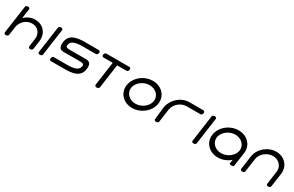

<svg xmlns="http://www.w3.org/2000/svg" viewBox="182 -1961 5065 3305"><g transform="rotate(30 2714.0 -308.5)"><path d="M379.6 -400.1C499 -400.1 567.8 -304.1 552.5 -195C536.8 -83.5 529.7 -33 529.7 -33C527 -14.1 544.5 0 567.1 0C589.3 0 610.2 -12.8 613.7 -32.3C613.9 -33.2 616 -43.7 636.8 -191.7C659.5 -352.9 559.6 -484.3 391.4 -484.3C306.5 -484.3 241.7 -450.8 181.8 -397.2L208.2 -585.1C210.3 -603.9 193.4 -618 170.8 -618C148.6 -618 127.8 -605.7 124 -584.4C124 -584.4 94.5 -375.1 72 -214.8C70.3 -207.1 69 -199.6 67.9 -191.7C47.2 -44.7 46.2 -33.4 46.2 -32.3C44.3 -14 60.5 0 83.6 0C106.2 0 128 -14.1 130.6 -33L154.8 -205.1C175.2 -310.2 263.9 -400.1 379.6 -400.1Z M880.6 -561.9C882.3 -577.8 865.2 -590 842.5 -590C820.3 -590 799.6 -578.9 796.4 -561.6C796.4 -561.2 721.5 -28.1 721.5 -28C719.2 -12.2 737 0 759.6 0C782.1 0 803.3 -12 805.6 -28Z M1158 -331.2C1086.4 -331 1083.4 -360.7 1085.9 -377.6C1087.1 -385.6 1089.4 -389 1089.8 -392C1100.8 -470.1 1200.6 -493.6 1319.2 -493.6C1430.7 -493.6 1589.2 -493.5 1589.2 -493.5C1608.1 -493.5 1625 -513.1 1628.1 -535.6C1631.3 -558.1 1619.9 -577.6 1601.1 -577.6C1601.1 -577.6 1492.7 -578.4 1331.1 -578.4C1160.9 -578.4 1019.6 -550.1 997.3 -391.7C978.7 -259.3 1040.7 -245.9 1104.5 -245.9C1117.7 -245.9 1130.9 -246.4 1143.5 -246.4C1297.5 -246.4 1412.1 -249.5 1420.2 -247.1L1421 -247.1C1492 -247.2 1495.5 -218.1 1493.2 -201.2C1492 -193 1489.6 -189.4 1489.2 -186.3C1478.2 -108.2 1378.4 -84.8 1259.8 -84.8C1148.3 -84.8 989.8 -84.8 989.8 -84.8C970.9 -84.8 954 -65.3 950.9 -42.8C947.7 -20.2 959.1 -0.7 977.9 -0.7C977.9 -0.7 1086.3 0 1247.9 0C1418.1 0 1559.4 -28.2 1581.7 -186.7C1600.3 -319.1 1538.3 -332.5 1474.5 -332.4C1461.3 -332.4 1448.1 -331.9 1435.5 -331.9C1272.7 -331.9 1158 -331.2 1158 -331.2Z M1702.5 -548.7C1699.4 -526.9 1709.7 -508.1 1729.6 -507.3C1730.7 -507.2 1813.2 -507.3 1916 -507.3C1897 -371.9 1849.4 -32.4 1849.4 -32.4C1846.8 -14.1 1865 0 1888.4 0C1911.8 0 1933.9 -13.9 1936.5 -32.5L2003.3 -507.3C2103.3 -507.3 2189.7 -507.4 2189.7 -507.4C2208.4 -507.4 2225.4 -526.5 2228.5 -548.7C2231.6 -570.9 2220.2 -590 2201.3 -590H1986.1C1983 -590.9 1976.7 -592 1971.6 -592C1966.3 -592 1962 -591.5 1956.5 -590H1741.3C1722.5 -589.5 1705.6 -571 1702.5 -548.7Z M2660.1 -492.7C2786 -492.7 2873.9 -398.4 2859 -292.6C2844.2 -186.8 2729.7 -92.5 2603.9 -92.5C2478 -92.5 2390.1 -186.8 2405 -292.6C2419.8 -398.4 2534.3 -492.7 2660.1 -492.7ZM2590.9 0C2766.5 0 2925 -130.9 2947.8 -292.6C2970.5 -454.3 2848.7 -585.2 2673.1 -585.2C2497.5 -585.2 2339 -454.3 2316.2 -292.6C2293.5 -130.9 2415.3 0 2590.9 0Z M3116.7 -37.3C3120 -61.8 3137.2 -185.6 3151.8 -289.5C3167.8 -403.3 3279.2 -496 3390.8 -496C3505.4 -496 3665.9 -496 3665.9 -496C3684.8 -496 3701.6 -515.5 3704.8 -538C3708 -560.5 3696.6 -580 3677.7 -580C3677.7 -580 3568.8 -580.8 3402.7 -580.8C3233.7 -580.8 3092.5 -449.9 3059.5 -290.6L3059.4 -290.4L3059.4 -290.1C3059.3 -289.4 3032.7 -39.6 3031.8 -31.3C3030.1 -14.8 3046.4 0 3069.4 0C3092 0 3113.3 -13.9 3116 -32.3C3116.2 -34 3116.4 -35.6 3116.7 -37.3Z M3935.6 -561.9C3937.3 -577.8 3920.2 -590 3897.5 -590C3875.3 -590 3854.6 -578.9 3851.4 -561.6C3851.4 -561.2 3776.5 -28.1 3776.5 -28C3774.2 -12.2 3792 0 3814.6 0C3837.1 0 3858.3 -12 3860.6 -28Z M4651.8 -292.6C4674.5 -454.3 4552.7 -585.2 4377.1 -585.2C4201.5 -585.2 4043 -454.3 4020.2 -292.6C3997.5 -130.9 4119.3 0 4294.9 0C4386.2 0 4473 -35.5 4539.2 -93.6L4528.1 -14.5C4526.1 -0.2 4550.3 1.3 4566.1 1.3C4583.1 1.3 4610.2 -0.6 4612.3 -15.2ZM4364.1 -492.7C4490 -492.7 4577.9 -398.4 4563 -292.6C4548.2 -186.8 4433.7 -92.5 4307.9 -92.5C4182 -92.5 4094.1 -186.8 4109 -292.6C4123.8 -398.4 4238.3 -492.7 4364.1 -492.7Z M5382 -298C5404.7 -459.5 5290.2 -590.6 5122.6 -590.6C4955.1 -590.6 4803.7 -459.5 4781 -298C4758.7 -139.1 4744.4 -32.4 4744.4 -32.4C4741.8 -13.9 4759.4 0 4781.9 0C4804.5 0 4825.9 -13.8 4828.5 -32.4C4828.5 -32.4 4850.3 -187.7 4865.7 -297C4880.7 -403.6 4990.2 -498.1 5109.6 -498.1C5229.1 -498.1 5312 -403.6 5297 -297C5281.7 -187.7 5259.8 -32.4 5259.8 -32.4C5257.2 -13.8 5274.8 0 5297.3 0C5319.9 0 5341.3 -13.9 5343.9 -32.4C5343.9 -32.4 5359.6 -139.1 5382 -298Z"/></g></svg>

Font: Hi.
Style: Bold
Weight: 400
Designer: Mew Too, Robert Jablonski
Foundry: Cannot Into Space Fonts
Version: Version 1.996